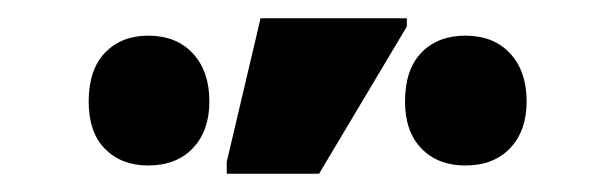

<svg xmlns="http://www.w3.org/2000/svg" viewBox="-20 -796 673 210"><path d="M228 -606V-619L265 -776H425V-767L329 -606ZM142 -615Q113 -615 95 -633Q77 -651 77 -685Q77 -720 95 -738.5Q113 -757 142 -757Q173 -757 191 -737.5Q209 -718 209 -685Q209 -653 191 -634Q173 -615 142 -615ZM489 -615Q459 -615 441 -633.5Q423 -652 423 -685Q423 -720 441 -738.5Q459 -757 489 -757Q520 -757 538 -737.5Q556 -718 556 -685Q556 -653 538 -634Q520 -615 489 -615Z"/></svg>

Font: Noto Sans ExtraCondensed ExtraBold
Style: Regular
Weight: 800
Width: 2
Designer: Monotype Design Team
Foundry: Monotype Imaging Inc.
Version: Version 2.013; ttfautohint (v1.8.4.7-5d5b)